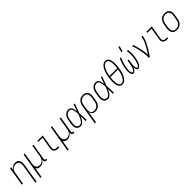

<svg xmlns="http://www.w3.org/2000/svg" viewBox="510 -2757 4980 4980"><g transform="rotate(-45 3000.0 -266.5)"><path d="M298 215 385 -311Q389 -332 390 -354Q391 -376 387.5 -396.5Q384 -417 375 -435.5Q366 -454 351 -467Q336 -480 315.5 -485.5Q295 -491 273 -491Q253 -491 233 -486.5Q213 -482 194 -471.5Q175 -461 160 -445.5Q145 -430 134.5 -411.5Q124 -393 118 -373Q112 -353 109 -333L54 0H13L99 -520H140L124 -427Q136 -450 154.5 -469.5Q173 -489 195 -502.5Q217 -516 242 -522Q267 -528 292 -528Q318 -528 343 -521Q368 -514 386 -497Q404 -480 414.5 -457Q425 -434 428.5 -409Q432 -384 431 -357.5Q430 -331 425 -305L339 215Z M477 215 599 -520H640L588 -209Q585 -188 584 -166Q583 -144 586.5 -123.5Q590 -103 599 -84.5Q608 -66 622.5 -53Q637 -40 658 -34.5Q679 -29 701 -29Q721 -29 741 -33.5Q761 -38 779.5 -48.5Q798 -59 813.5 -74.5Q829 -90 839.5 -108.5Q850 -127 855.5 -147Q861 -167 865 -187L920 -520H961L886 -71Q885 -62 886 -54Q887 -46 892 -40Q897 -34 905.5 -31.5Q914 -29 922 -29H935L934 8H915Q899 8 884 3.5Q869 -1 859 -12Q849 -23 846 -39Q843 -55 845 -71L849 -93Q837 -70 819 -50.5Q801 -31 778.5 -17.5Q756 -4 731 2Q706 8 681 8Q662 8 644.5 4.5Q627 1 611 -7Q595 -15 583 -28Q571 -41 563 -56L518 215Z M1332 0Q1310 0 1289.5 -3.5Q1269 -7 1251.5 -16.5Q1234 -26 1221.5 -41Q1209 -56 1202.5 -75Q1196 -94 1196 -115Q1196 -136 1200 -158L1254 -483H1101V-520H1300L1239 -152Q1235 -129 1238 -106.5Q1241 -84 1253.5 -67.5Q1266 -51 1287.5 -44Q1309 -37 1331 -37H1384V0Z M1477 215 1599 -520H1640L1588 -209Q1585 -188 1584 -166Q1583 -144 1586.5 -123.5Q1590 -103 1599 -84.5Q1608 -66 1622.5 -53Q1637 -40 1658 -34.5Q1679 -29 1701 -29Q1721 -29 1741 -33.5Q1761 -38 1779.5 -48.5Q1798 -59 1813.5 -74.5Q1829 -90 1839.5 -108.5Q1850 -127 1855.5 -147Q1861 -167 1865 -187L1920 -520H1961L1886 -71Q1885 -62 1886 -54Q1887 -46 1892 -40Q1897 -34 1905.5 -31.5Q1914 -29 1922 -29H1935L1934 8H1915Q1899 8 1884 3.5Q1869 -1 1859 -12Q1849 -23 1846 -39Q1843 -55 1845 -71L1849 -93Q1837 -70 1819 -50.5Q1801 -31 1778.5 -17.5Q1756 -4 1731 2Q1706 8 1681 8Q1662 8 1644.5 4.5Q1627 1 1611 -7Q1595 -15 1583 -28Q1571 -41 1563 -56L1518 215Z M2170 8Q2143 8 2118 1Q2093 -6 2074.5 -22.5Q2056 -39 2045 -62Q2034 -85 2029.5 -110Q2025 -135 2026.5 -162Q2028 -189 2032 -215L2052 -335Q2056 -359 2063 -383Q2070 -407 2082 -429Q2094 -451 2111.5 -470.5Q2129 -490 2151 -503.5Q2173 -517 2197.5 -522.5Q2222 -528 2245 -528Q2268 -528 2287 -519.5Q2306 -511 2320 -495.5Q2334 -480 2342.5 -461Q2351 -442 2356.5 -422Q2362 -402 2366 -380.5Q2370 -359 2373 -338Q2388 -384 2403 -429.5Q2418 -475 2434 -520H2475Q2451 -454 2428 -388Q2405 -322 2380 -257Q2384 -193 2385.5 -128.5Q2387 -64 2391 0H2350Q2349 -45 2349 -89.5Q2349 -134 2348 -179Q2339 -158 2329 -137.5Q2319 -117 2307.5 -97.5Q2296 -78 2282.5 -59.5Q2269 -41 2251.5 -25.5Q2234 -10 2212.5 -1Q2191 8 2170 8ZM2171 -29Q2195 -29 2217.5 -43.5Q2240 -58 2256 -79Q2272 -100 2285 -122.5Q2298 -145 2308 -168.5Q2318 -192 2327.5 -215.5Q2337 -239 2346 -263Q2345 -286 2343.5 -309.5Q2342 -333 2338.5 -356Q2335 -379 2330 -401Q2325 -423 2315 -443Q2305 -463 2287 -477Q2269 -491 2245 -491Q2226 -491 2206 -486Q2186 -481 2168.5 -469Q2151 -457 2138 -440.5Q2125 -424 2115.5 -406Q2106 -388 2100.5 -368.5Q2095 -349 2092 -329L2072 -209Q2069 -189 2067.5 -168Q2066 -147 2068 -127Q2070 -107 2077.5 -88.5Q2085 -70 2098 -56Q2111 -42 2130.5 -35.5Q2150 -29 2171 -29Z M2477 215 2568 -335Q2572 -360 2579.5 -384.5Q2587 -409 2601 -431.5Q2615 -454 2634 -473.5Q2653 -493 2676 -505.5Q2699 -518 2724.5 -523Q2750 -528 2774 -528H2775Q2803 -528 2829.5 -522Q2856 -516 2877.5 -501Q2899 -486 2913 -463.5Q2927 -441 2933 -415Q2939 -389 2938.5 -361Q2938 -333 2933 -305L2913 -185Q2909 -160 2901.5 -136Q2894 -112 2881 -89.5Q2868 -67 2849 -47.5Q2830 -28 2807 -15.5Q2784 -3 2759 2.5Q2734 8 2710 8Q2683 8 2658.5 1Q2634 -6 2615.5 -22.5Q2597 -39 2586.5 -62Q2576 -85 2572 -110L2518 215ZM2704 -29Q2724 -29 2745 -33.5Q2766 -38 2784.5 -48.5Q2803 -59 2819.5 -75Q2836 -91 2847 -110Q2858 -129 2864 -149.5Q2870 -170 2873 -191L2893 -311Q2897 -333 2898 -355Q2899 -377 2895 -397.5Q2891 -418 2881 -436.5Q2871 -455 2854.5 -468Q2838 -481 2817.5 -486Q2797 -491 2775 -491Q2754 -491 2733.5 -486.5Q2713 -482 2694 -471Q2675 -460 2660 -444Q2645 -428 2634 -409Q2623 -390 2617.5 -370Q2612 -350 2608 -329L2589 -213Q2585 -191 2584 -169Q2583 -147 2586.5 -126Q2590 -105 2599 -86Q2608 -67 2623.5 -53.5Q2639 -40 2660 -34.5Q2681 -29 2704 -29Z M3170 8Q3143 8 3118 1Q3093 -6 3074.5 -22.5Q3056 -39 3045 -62Q3034 -85 3029.5 -110Q3025 -135 3026.5 -162Q3028 -189 3032 -215L3052 -335Q3056 -359 3063 -383Q3070 -407 3082 -429Q3094 -451 3111.5 -470.5Q3129 -490 3151 -503.5Q3173 -517 3197.5 -522.5Q3222 -528 3245 -528Q3268 -528 3287 -519.5Q3306 -511 3320 -495.5Q3334 -480 3342.5 -461Q3351 -442 3356.5 -422Q3362 -402 3366 -380.5Q3370 -359 3373 -338Q3388 -384 3403 -429.5Q3418 -475 3434 -520H3475Q3451 -454 3428 -388Q3405 -322 3380 -257Q3384 -193 3385.5 -128.5Q3387 -64 3391 0H3350Q3349 -45 3349 -89.5Q3349 -134 3348 -179Q3339 -158 3329 -137.5Q3319 -117 3307.5 -97.5Q3296 -78 3282.5 -59.5Q3269 -41 3251.5 -25.5Q3234 -10 3212.5 -1Q3191 8 3170 8ZM3171 -29Q3195 -29 3217.5 -43.5Q3240 -58 3256 -79Q3272 -100 3285 -122.5Q3298 -145 3308 -168.5Q3318 -192 3327.5 -215.5Q3337 -239 3346 -263Q3345 -286 3343.5 -309.5Q3342 -333 3338.5 -356Q3335 -379 3330 -401Q3325 -423 3315 -443Q3305 -463 3287 -477Q3269 -491 3245 -491Q3226 -491 3206 -486Q3186 -481 3168.5 -469Q3151 -457 3138 -440.5Q3125 -424 3115.5 -406Q3106 -388 3100.5 -368.5Q3095 -349 3092 -329L3072 -209Q3069 -189 3067.5 -168Q3066 -147 3068 -127Q3070 -107 3077.5 -88.5Q3085 -70 3098 -56Q3111 -42 3130.5 -35.5Q3150 -29 3171 -29Z M3699 8Q3668 8 3643 -6Q3618 -20 3602.5 -43.5Q3587 -67 3579 -95Q3571 -123 3567 -152Q3563 -181 3562.5 -211Q3562 -241 3564 -271Q3566 -301 3569.5 -331.5Q3573 -362 3578 -392Q3582 -419 3587.5 -446.5Q3593 -474 3600.5 -500.5Q3608 -527 3618 -553.5Q3628 -580 3640.5 -606Q3653 -632 3669 -656Q3685 -680 3706.5 -700Q3728 -720 3755.5 -731.5Q3783 -743 3810 -743Q3841 -743 3866 -729Q3891 -715 3906.5 -691.5Q3922 -668 3930 -640Q3938 -612 3942 -583Q3946 -554 3946.5 -524Q3947 -494 3945.5 -464Q3944 -434 3940 -403.5Q3936 -373 3931 -343Q3927 -316 3921.5 -288.5Q3916 -261 3908.5 -234.5Q3901 -208 3891 -181.5Q3881 -155 3868.5 -129Q3856 -103 3840 -79Q3824 -55 3802.5 -35Q3781 -15 3753.5 -3.5Q3726 8 3699 8ZM3898 -386Q3901 -410 3903 -433.5Q3905 -457 3906.5 -481Q3908 -505 3907.5 -528.5Q3907 -552 3904.5 -574.5Q3902 -597 3896.5 -619.5Q3891 -642 3880.5 -661.5Q3870 -681 3851.5 -693.5Q3833 -706 3809 -706Q3785 -706 3761.5 -693.5Q3738 -681 3721 -661.5Q3704 -642 3691.5 -620Q3679 -598 3668.5 -575Q3658 -552 3650.5 -528.5Q3643 -505 3637 -481.5Q3631 -458 3626.5 -434Q3622 -410 3618 -386ZM3701 -29Q3725 -29 3748 -41.5Q3771 -54 3788 -73.5Q3805 -93 3817.5 -115Q3830 -137 3840.5 -160Q3851 -183 3858.5 -206.5Q3866 -230 3872.5 -253.5Q3879 -277 3883.5 -301Q3888 -325 3891 -349H3611Q3609 -325 3606.5 -301.5Q3604 -278 3602.5 -254Q3601 -230 3601.5 -206.5Q3602 -183 3605 -160.5Q3608 -138 3613 -115.5Q3618 -93 3628.5 -73.5Q3639 -54 3658 -41.5Q3677 -29 3701 -29Z M4105 8Q4086 8 4072 -3Q4058 -14 4050 -30Q4042 -46 4038.5 -63.5Q4035 -81 4033.5 -99Q4032 -117 4032 -136Q4032 -155 4033 -173.5Q4034 -192 4036.5 -211Q4039 -230 4042 -249Q4054 -320 4077 -390Q4100 -460 4133 -528L4168 -512Q4137 -447 4114.5 -379Q4092 -311 4081 -243Q4079 -231 4077.5 -219Q4076 -207 4074.5 -195Q4073 -183 4072 -171Q4071 -159 4070.5 -147.5Q4070 -136 4070 -124Q4070 -112 4071 -100.5Q4072 -89 4074.5 -77.5Q4077 -66 4080.5 -55.5Q4084 -45 4092.5 -37Q4101 -29 4112 -29Q4125 -29 4136 -38.5Q4147 -48 4154.5 -59Q4162 -70 4167.5 -82.5Q4173 -95 4178.5 -107.5Q4184 -120 4188 -132.5Q4192 -145 4195 -158Q4198 -171 4201 -183.5Q4204 -196 4206.5 -209Q4209 -222 4212 -234.5Q4215 -247 4217 -260L4230 -338H4270L4257 -260Q4255 -247 4253 -234.5Q4251 -222 4249.5 -209Q4248 -196 4247 -183.5Q4246 -171 4245 -158Q4244 -145 4244 -132.5Q4244 -120 4244.5 -107.5Q4245 -95 4246.5 -83Q4248 -71 4252.5 -59.5Q4257 -48 4265 -38.5Q4273 -29 4285 -29Q4298 -29 4308 -38Q4318 -47 4326 -58Q4334 -69 4339.5 -81Q4345 -93 4350 -105Q4355 -117 4359 -129.5Q4363 -142 4366.5 -154Q4370 -166 4373 -178.5Q4376 -191 4378.5 -203.5Q4381 -216 4384 -228.5Q4387 -241 4389 -253Q4400 -322 4400 -389.5Q4400 -457 4389 -522L4429 -528Q4440 -460 4440 -390Q4440 -320 4428 -249Q4425 -230 4420.5 -211Q4416 -192 4411 -173.5Q4406 -155 4400 -136Q4394 -117 4386.5 -99Q4379 -81 4369.5 -63.5Q4360 -46 4347 -30Q4334 -14 4316 -3Q4298 8 4279 8Q4266 8 4255 2.5Q4244 -3 4236.5 -12.5Q4229 -22 4225 -33Q4221 -44 4218 -56Q4215 -68 4213.5 -80.5Q4212 -93 4211 -106Q4206 -93 4200.5 -80.5Q4195 -68 4188 -56Q4181 -44 4173 -33Q4165 -22 4154.5 -12.5Q4144 -3 4131 2.5Q4118 8 4105 8ZM4270 -600 4305 -748H4349L4307 -600Z M4667 0Q4672 -34 4671 -67.5Q4670 -101 4666.5 -134Q4663 -167 4657.5 -199.5Q4652 -232 4646 -264.5Q4640 -297 4632.5 -328.5Q4625 -360 4617 -391.5Q4609 -423 4599.5 -454Q4590 -485 4579 -515L4616 -528Q4636 -474 4651 -418.5Q4666 -363 4678 -306.5Q4690 -250 4699.5 -192Q4709 -134 4711 -74Q4731 -106 4751.5 -137.5Q4772 -169 4791 -201Q4810 -233 4828.5 -265.5Q4847 -298 4863 -331.5Q4879 -365 4892 -399Q4905 -433 4911 -468L4920 -520H4961L4952 -468Q4947 -437 4935.5 -406Q4924 -375 4910.5 -345Q4897 -315 4881.5 -285.5Q4866 -256 4849.5 -227Q4833 -198 4816 -169.5Q4799 -141 4781 -112.5Q4763 -84 4744.5 -56Q4726 -28 4708 0Z M5332 0Q5310 0 5289.5 -3.5Q5269 -7 5251.5 -16.5Q5234 -26 5221.5 -41Q5209 -56 5202.5 -75Q5196 -94 5196 -115Q5196 -136 5200 -158L5254 -483H5101V-520H5300L5239 -152Q5235 -129 5238 -106.5Q5241 -84 5253.5 -67.5Q5266 -51 5287.5 -44Q5309 -37 5331 -37H5384V0Z M5699 8Q5671 8 5644 2Q5617 -4 5596 -19Q5575 -34 5561 -56.5Q5547 -79 5540.5 -105Q5534 -131 5535 -159Q5536 -187 5540 -215L5560 -335Q5564 -361 5572.5 -385.5Q5581 -410 5595 -433Q5609 -456 5629 -475Q5649 -494 5673 -506Q5697 -518 5723 -523Q5749 -528 5774 -528Q5802 -528 5829 -522Q5856 -516 5877 -501Q5898 -486 5912.5 -463.5Q5927 -441 5933 -415Q5939 -389 5938.5 -361Q5938 -333 5933 -305L5913 -185Q5909 -159 5901 -134.5Q5893 -110 5878.5 -87Q5864 -64 5844 -45Q5824 -26 5800 -14Q5776 -2 5750 3Q5724 8 5699 8ZM5701 -29Q5721 -29 5742 -33Q5763 -37 5782.5 -47.5Q5802 -58 5818.5 -74.5Q5835 -91 5846 -110Q5857 -129 5863.5 -149.5Q5870 -170 5873 -191L5893 -311Q5897 -333 5898 -355Q5899 -377 5894.5 -398Q5890 -419 5880 -437.5Q5870 -456 5854 -468.5Q5838 -481 5817 -486Q5796 -491 5773 -491Q5753 -491 5732 -487Q5711 -483 5691 -472.5Q5671 -462 5655 -445.5Q5639 -429 5627.5 -410Q5616 -391 5610 -370.5Q5604 -350 5600 -329L5580 -209Q5577 -187 5575.5 -165Q5574 -143 5578.5 -122Q5583 -101 5593 -82.5Q5603 -64 5619 -51.5Q5635 -39 5656.5 -34Q5678 -29 5701 -29Z"/></g></svg>

Font: Iosevka Curly Extralight
Style: Italic
Weight: 200
Italic angle: -9°
Monospace: yes
Designer: Belleve Invis
Foundry: Belleve Invis
Version: Version 22.1.2; ttfautohint (v1.8.4)